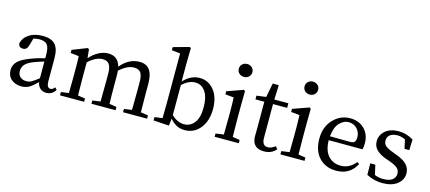

<svg xmlns="http://www.w3.org/2000/svg" viewBox="-59 -1366 4336 1936"><g transform="rotate(15 2109.0 -398.5)"><path d="M357.4 -114.3V-288.1Q318.4 -277.3 255.9 -254.9Q190.4 -229.5 166.5 -199.7Q142.6 -169.9 142.6 -134.8Q142.6 -92.8 167.5 -71.3Q192.4 -49.8 232.4 -49.8Q260.7 -49.8 285.2 -63Q309.6 -76.2 357.4 -114.3ZM531.2 -65.4 550.8 -43.9Q516.6 11.7 457 11.7Q417 11.7 391.6 -11.2Q366.2 -34.2 359.4 -74.2Q310.5 -25.4 276.4 -5.9Q242.2 13.7 195.3 13.7Q132.8 13.7 91.3 -21.5Q49.8 -56.6 49.8 -120.1Q49.8 -172.9 89.4 -210.9Q128.9 -249 231.4 -286.1Q290 -307.6 357.4 -322.3V-356.4Q357.4 -435.5 333.5 -463.9Q309.6 -492.2 252 -492.2Q225.6 -492.2 190.4 -483.4L168.9 -408.2Q156.2 -357.4 114.3 -357.4Q70.3 -357.4 65.4 -399.4Q79.1 -461.9 135.7 -498Q192.4 -534.2 277.3 -534.2Q365.2 -534.2 406.2 -490.2Q447.3 -446.3 447.3 -345.7V-108.4Q447.3 -38.1 487.3 -38.1Q508.8 -38.1 531.2 -65.4Z M1429.7 -45.9 1506.8 -34.2V0H1255.9V-34.2L1336.9 -45.9Q1338.9 -155.3 1338.9 -230.5V-333Q1338.9 -407.2 1317.4 -435.5Q1295.9 -463.9 1247.1 -463.9Q1176.8 -463.9 1096.7 -390.6Q1099.6 -365.2 1099.6 -335V-230.5Q1099.6 -127.9 1102.5 -45.9L1177.7 -34.2V0H925.8V-34.2L1008.8 -45.9Q1010.7 -155.3 1010.7 -230.5V-331.1Q1010.7 -404.3 989.3 -434.1Q967.8 -463.9 920.9 -463.9Q850.6 -463.9 771.5 -391.6V-230.5Q771.5 -157.2 773.4 -45.9L849.6 -34.2V0H597.7V-34.2L678.7 -45.9Q680.7 -157.2 680.7 -230.5V-287.1Q680.7 -386.7 677.7 -430.7L590.8 -440.4V-472.7L745.1 -533.2L759.8 -523.4L768.6 -433.6Q809.6 -480.5 859.9 -507.3Q910.2 -534.2 960 -534.2Q1063.5 -534.2 1089.8 -430.7Q1174.8 -534.2 1288.1 -534.2Q1427.7 -534.2 1427.7 -343.8V-230.5Q1427.7 -155.3 1429.7 -45.9Z M1748 -416V-101.6Q1810.5 -42 1879.9 -42Q1944.3 -42 1986.3 -95.2Q2028.3 -148.4 2028.3 -256.8Q2028.3 -364.3 1988.8 -421.4Q1949.2 -478.5 1883.8 -478.5Q1816.4 -478.5 1748 -416ZM1746.1 -646.5V-452.1Q1821.3 -534.2 1915 -534.2Q2005.9 -534.2 2064.9 -461.4Q2124 -388.7 2124 -264.6Q2124 -140.6 2061.5 -63.5Q1999 13.7 1900.4 13.7Q1809.6 13.7 1746.1 -64.5L1737.3 10.7L1574.2 0V-34.2L1656.2 -45.9Q1658.2 -157.2 1658.2 -230.5V-721.7L1569.3 -731.4V-763.7L1735.4 -809.6L1749 -801.8Z M2340.8 -659.2Q2310.5 -659.2 2290 -678.2Q2269.5 -697.3 2269.5 -726.6Q2269.5 -755.9 2290 -774.9Q2310.5 -793.9 2340.8 -793.9Q2370.1 -793.9 2390.6 -774.9Q2411.1 -755.9 2411.1 -726.6Q2411.1 -697.3 2390.6 -678.2Q2370.1 -659.2 2340.8 -659.2ZM2388.7 -45.9 2463.9 -34.2V0H2211.9V-34.2L2295.9 -45.9Q2297.9 -157.2 2297.9 -230.5V-288.1Q2297.9 -361.3 2294.9 -432.6L2206.1 -441.4V-473.6L2374 -533.2L2388.7 -523.4L2386.7 -377V-230.5Q2386.7 -157.2 2388.7 -45.9Z M2833 -67.4 2854.5 -42Q2809.6 13.7 2727.5 13.7Q2603.5 13.7 2603.5 -114.3Q2603.5 -126 2604 -154.3Q2604.5 -182.6 2604.5 -205.1V-470.7H2511.7V-509.8L2610.4 -522.5L2638.7 -669.9H2702.1L2696.3 -518.6H2842.8V-470.7H2695.3V-118.2Q2695.3 -36.1 2757.8 -36.1Q2790 -36.1 2833 -67.4Z M3027.3 -659.2Q2997.1 -659.2 2976.6 -678.2Q2956.1 -697.3 2956.1 -726.6Q2956.1 -755.9 2976.6 -774.9Q2997.1 -793.9 3027.3 -793.9Q3056.6 -793.9 3077.1 -774.9Q3097.7 -755.9 3097.7 -726.6Q3097.7 -697.3 3077.1 -678.2Q3056.6 -659.2 3027.3 -659.2ZM3075.2 -45.9 3150.4 -34.2V0H2898.4V-34.2L2982.4 -45.9Q2984.4 -157.2 2984.4 -230.5V-288.1Q2984.4 -361.3 2981.4 -432.6L2892.6 -441.4V-473.6L3060.5 -533.2L3075.2 -523.4L3073.2 -377V-230.5Q3073.2 -157.2 3075.2 -45.9Z M3334 -305.7 3544.9 -303.7Q3578.1 -303.7 3590.8 -319.3Q3603.5 -335 3603.5 -365.2Q3603.5 -418 3569.3 -455.1Q3535.2 -492.2 3482.4 -492.2Q3426.8 -492.2 3384.3 -444.8Q3341.8 -397.5 3334 -305.7ZM3684.6 -263.7 3332 -264.6Q3333 -159.2 3382.3 -103Q3431.6 -46.9 3514.6 -46.9Q3603.5 -46.9 3668.9 -126L3690.4 -111.3Q3626 13.7 3483.4 13.7Q3371.1 13.7 3303.7 -58.1Q3236.3 -129.9 3236.3 -255.9Q3236.3 -378.9 3309.6 -456.5Q3382.8 -534.2 3487.3 -534.2Q3577.1 -534.2 3634.8 -477.1Q3692.4 -419.9 3692.4 -325.2Q3692.4 -287.1 3684.6 -263.7Z M3988.3 -314.5 4026.4 -299.8Q4105.5 -271.5 4140.6 -233.4Q4175.8 -195.3 4175.8 -141.6Q4175.8 -75.2 4119.6 -30.8Q4063.5 13.7 3963.9 13.7Q3879.9 13.7 3798.8 -27.3L3796.9 -147.5H3849.6L3873 -45.9Q3913.1 -28.3 3962.9 -28.3Q4025.4 -28.3 4057.1 -52.2Q4088.9 -76.2 4088.9 -116.2Q4088.9 -151.4 4065.9 -172.9Q4043 -194.3 3987.3 -215.8L3936.5 -233.4Q3871.1 -257.8 3836.4 -292.5Q3801.8 -327.1 3801.8 -380.9Q3801.8 -445.3 3853 -489.7Q3904.3 -534.2 3993.2 -534.2Q4073.2 -534.2 4146.5 -489.3L4142.6 -377.9H4092.8L4072.3 -470.7Q4029.3 -491.2 3993.2 -491.2Q3941.4 -491.2 3913.6 -469.7Q3885.7 -448.2 3885.7 -411.1Q3885.7 -376 3908.2 -356Q3930.7 -335.9 3988.3 -314.5Z"/></g></svg>

Font: GenYoMin TW TTF Medium
Style: Regular
Weight: 500
Version: Version 1.300